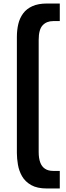

<svg xmlns="http://www.w3.org/2000/svg" viewBox="-20 -862 377 1092"><path d="M247 210Q191 210 157 190.5Q123 171 105.5 140.5Q88 110 82 74.5Q76 39 76 9V-652Q76 -691 84 -725Q92 -759 111.5 -785.5Q131 -812 164.5 -827Q198 -842 247 -842H320V-742H282Q245 -742 222.5 -718Q200 -694 200 -635V3Q200 37 208.5 61Q217 85 235.5 97.5Q254 110 282 110H320V210Z"/></svg>

Font: Exo Thin SemiBold
Style: Regular
Weight: 600
Version: Version 2.000